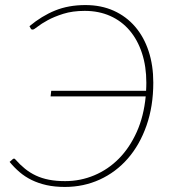

<svg xmlns="http://www.w3.org/2000/svg" viewBox="-20 -731 678 759"><path d="M96.5 -627.5Q145 -668 198 -689.5Q251 -711 317.5 -711Q380 -711 429.8 -688.5Q479.5 -666 514.2 -625.5Q549 -585 567.5 -528.8Q586 -472.5 586 -404.5Q586 -311 559.2 -234.8Q532.5 -158.5 485.5 -104.5Q438.5 -50.5 374.5 -21.2Q310.5 8 236.5 8Q196.5 8 164 0.8Q131.5 -6.5 105 -19.5Q78.5 -32.5 57.2 -50.8Q36 -69 18 -91L30 -101.5Q32.5 -104 35.5 -104Q38.5 -104 41 -100.5Q59 -80 78.8 -64Q98.5 -48 122 -37Q145.5 -26 173.8 -20.5Q202 -15 237.5 -15Q298 -15 352.8 -38Q407.5 -61 450 -104Q492.5 -147 520.5 -209.2Q548.5 -271.5 556 -350H180L182.5 -372H557.5Q558 -380 558.2 -387.8Q558.5 -395.5 558.5 -404Q558.5 -468.5 541.2 -521Q524 -573.5 492.2 -610.8Q460.5 -648 415.5 -668Q370.5 -688 315 -688Q267 -688 230.5 -676.5Q194 -665 168.5 -651Q143 -637 128.5 -625.5Q114 -614 109.5 -614Q103.5 -614 102 -617.5Z"/></svg>

Font: Lato ExtraLight
Style: Italic
Weight: 275
Italic angle: -7°
Designer: Lukasz Dziedzic with Adam Twardoch and Botio Nikoltchev
Foundry: tyPoland Lukasz Dziedzic
Version: Version 2.015; 2015-08-06; http://www.latofonts.com/